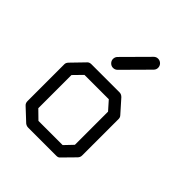

<svg xmlns="http://www.w3.org/2000/svg" viewBox="-185 -841 909 909"><g transform="rotate(45 270.0 -386.0)"><path d="M117 -374V-152L160 -110H322L362 -152V-374L323 -418H160ZM67 -407 128 -470Q135 -477 148 -477H336Q348 -477 358 -467L414 -404Q422 -396 422 -385V-140Q422 -128 413 -119L355 -60Q349 -53 337.5 -53H334H148Q137.5 -53 128 -60L66 -118Q57 -126 57 -140V-387Q57 -397 67 -407ZM202 -567Q202 -580 211 -589L331 -710Q340 -719 352 -719Q365 -719 374 -710Q383 -701 383 -688Q383 -676 374 -667L254 -546Q245 -537 232 -537Q220 -537 211 -546Q202 -555 202 -567Z"/></g></svg>

Font: 3270 Nerd Font
Style: Regular
Weight: 400
Monospace: yes
Version: Version 3.0.1;Nerd Fonts 3.3.0